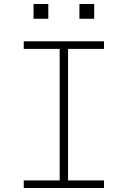

<svg xmlns="http://www.w3.org/2000/svg" viewBox="-20 -942 640 962"><path d="M99 0V-38H279V-697H99V-735H501V-697H321V-38H501V0ZM378 -848V-922H452V-848ZM148 -848V-922H222V-848Z"/></svg>

Font: Iosevka SS04 XLt Ex
Style: Regular
Weight: 200
Width: 7
Monospace: yes
Designer: Belleve Invis
Foundry: Belleve Invis
Version: Version 19.0.0; ttfautohint (v1.8.4)